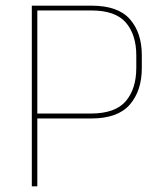

<svg xmlns="http://www.w3.org/2000/svg" viewBox="-20 -659 576 679"><path d="M102.5 -240V-257.5H301Q387.5 -257.5 424.8 -301.2Q462 -345 462 -419V-463Q462 -536 425.2 -579Q388.5 -622 302.5 -622H101.5V-639H303.5Q397.5 -639 439.5 -591Q481.5 -543 481.5 -464V-418Q481.5 -338 439 -289Q396.5 -240 302 -240ZM92.5 0V-639H112V-252.5V-244.5V0Z"/></svg>

Font: Anek Latin Medium Thin
Style: Regular
Weight: 250
Version: Version 1.003